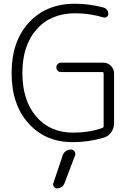

<svg xmlns="http://www.w3.org/2000/svg" viewBox="-20 -784 719 1043"><path d="M290 239.3Q279.3 239.3 272.9 230.5Q266.6 221.7 269.5 211.9L320.3 60.5Q325.2 45.9 337.4 37.1Q349.6 28.3 365.2 28.3Q377.9 28.3 384.8 38.6Q391.6 48.8 387.7 60.5L330.1 211.9Q325.2 224.6 314.5 231.9Q303.7 239.3 290 239.3ZM311.5 -443.4H542Q565.4 -443.4 582.5 -426.3Q599.6 -409.2 599.6 -385.7V-114.3Q599.6 -87.9 585 -66.4Q570.3 -44.9 545.9 -37.1Q462.9 -11.7 374 -11.7Q227.5 -11.7 135.3 -113.3Q43 -214.8 43 -387.7Q43 -559.6 137.2 -661.6Q231.4 -763.7 386.7 -763.7Q464.8 -763.7 542 -743.2Q553.7 -740.2 561 -730.5Q568.4 -720.7 568.4 -708Q568.4 -698.2 560.1 -692.4Q551.8 -686.5 542 -689.5Q464.8 -711.9 389.6 -711.9Q255.9 -711.9 178.7 -624.5Q101.6 -537.1 101.6 -387.7Q101.6 -238.3 176.8 -150.9Q252 -63.5 377 -63.5Q463.9 -63.5 536.1 -88.9Q543 -91.8 543 -99.6V-384.8Q543 -392.6 535.2 -392.6H311.5Q300.8 -392.6 293.5 -399.9Q286.1 -407.2 286.1 -418Q286.1 -428.7 293.5 -436Q300.8 -443.4 311.5 -443.4Z"/></svg>

Font: irohamaru Light
Style: Regular
Weight: 200
Designer: [Source Han Sans]
Ryoko NISHIZUKA  (kana & ideographs); Paul D. Hunt (Latin, Greek & Cyrillic); Wenlong ZHANG  (bopomofo
Version: Version 1.01